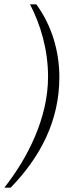

<svg xmlns="http://www.w3.org/2000/svg" viewBox="-53 -706 362 883"><path d="M220 -351C220 -474 183 -592 114 -686H85C133 -594 168 -478 168 -353C168 -163 74 21 -33 157H-4C134 15 220 -152 220 -351Z"/></svg>

Font: Chivo Light
Style: Italic
Weight: 300
Italic angle: -8°
Designer: Hector Gatti
Foundry: Omnibus-Type
Version: Version 1.003;PS 001.003;hotconv 1.0.70;makeotf.lib2.5.58329